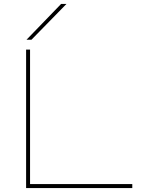

<svg xmlns="http://www.w3.org/2000/svg" viewBox="-20 -951 711 971"><path d="M112 0V-700H132V-20H649V0ZM114 -750 289 -931H316L139 -750Z"/></svg>

Font: Georama Extended Thin
Style: Regular
Weight: 100
Width: 7
Designer: Jean-Baptiste Levee
Foundry: Production Type
Version: Version 1.000